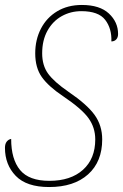

<svg xmlns="http://www.w3.org/2000/svg" viewBox="-29 -744 496 774"><path d="M-9 -148Q-9 -164 -2 -173Q5 -182 16 -184Q16 -102 52 -58.5Q88 -15 170 -15Q256 -15 305.5 -59.5Q355 -104 355 -182Q355 -230 327.5 -268Q300 -306 224 -357Q166 -396 139.5 -433.5Q113 -471 113 -529Q113 -584 136 -628.5Q159 -673 201.5 -698.5Q244 -724 301 -724Q373 -724 410 -689.5Q447 -655 447 -607Q447 -593 439.5 -585Q432 -577 420 -577Q422 -629 395 -664Q368 -699 299 -699Q256 -699 220 -679Q184 -659 162.5 -620.5Q141 -582 141 -529Q141 -480 165 -447Q189 -414 247 -374Q322 -323 352.5 -280.5Q383 -238 383 -182Q383 -92 326 -41Q269 10 169 10Q78 10 34.5 -35Q-9 -80 -9 -148Z"/></svg>

Font: Noto Serif NarrowThin
Style: Italic
Weight: 250
Width: 4
Italic angle: -12°
Designer: Monotype Design Team
Foundry: Monotype Imaging Inc.
Version: Version 1.001